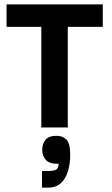

<svg xmlns="http://www.w3.org/2000/svg" viewBox="-20 -583 512 878"><path d="M290 -545V0H169V-545ZM10 -460V-563H450V-460ZM172 275V199H199Q226 199 237 192.5Q248 186 248 166Q206 167 189.5 148Q173 129 173 102Q173 75 188 56.5Q203 38 239 38Q266 38 283.5 55Q301 72 301 125Q301 165 291 199Q281 233 259 254Q237 275 200 275Z"/></svg>

Font: Darker Grotesque ExtraBold
Style: Regular
Weight: 800
Designer: Gabriel Lam
Foundry: TypeRant
Version: Version 1.000;gftools[0.9.28]